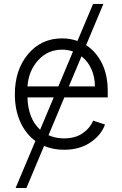

<svg xmlns="http://www.w3.org/2000/svg" viewBox="-20 -747 616 972"><path d="M503.4 -727.1 416 -518.6Q466.3 -485.8 495.8 -427Q525.4 -368.2 525.4 -285.2V-253.9H305.7L225.6 -62.5Q261.7 -46.4 304.2 -46.4Q359.4 -46.4 397 -71.5Q434.6 -96.7 451.7 -136.2L511.7 -116.7Q491.7 -62 437 -25.4Q382.3 11.2 304.2 11.2Q249 11.2 203.1 -8.3L113.8 204.6H59.1L159.2 -33.2Q109.4 -69.8 82.3 -130.9Q55.2 -191.9 55.2 -269.5Q55.2 -393.6 122.1 -473.1Q189 -552.7 294.4 -552.7Q335 -552.7 372.1 -539.6L451.2 -727.1ZM275.4 -309.6 349.6 -486.3Q323.2 -495.6 294.4 -495.6Q221.7 -495.6 173.1 -441.9Q124.5 -388.2 119.1 -309.6ZM392.6 -461.9 328.6 -309.6H460.4Q460.4 -357.4 442.6 -397.2Q424.8 -437 392.6 -461.9ZM252 -253.9H119.1Q122.1 -146 183.1 -90.3Z"/></svg>

Font: Interop Light
Style: Regular
Weight: 300
Designer: Rasmus Andersson, Google, Jang Haemin
Foundry: jhaemin
Version: Version 1.007